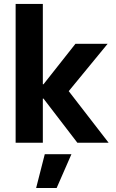

<svg xmlns="http://www.w3.org/2000/svg" viewBox="-20 -727 590 978"><path d="M59.6 -707H198.2V-297.9H201.7L364.3 -503.9H528.3L330.1 -262.7L533.2 0H374L201.7 -224.6H198.2V0H59.6ZM268.6 230.5H164.1L208 58.6H343.8Z"/></svg>

Font: Wanted Sans
Style: Bold
Weight: 700
Designer: Original Design by Kil Hyung-jin and Kang Hanbin, Wanted Lab, Inc; Hangeul from Source Han Sans by Jang Soo-young and Ka
Foundry: Wanted Lab, Inc.
Version: Version 1.000